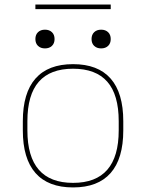

<svg xmlns="http://www.w3.org/2000/svg" viewBox="-20 -811 640 841"><path d="M300 10Q191 10 135.5 -53Q80 -116 80 -240V-280Q80 -404 135.5 -467Q191 -530 300 -530Q409 -530 464.5 -467Q520 -404 520 -280V-240Q520 -116 464.5 -53Q409 10 300 10ZM300 -10Q400 -10 450 -67.5Q500 -125 500 -240V-280Q500 -396 450 -453Q400 -510 300 -510Q200 -510 150 -453Q100 -396 100 -280V-240Q100 -125 150 -67.5Q200 -10 300 -10ZM177 -599Q158 -599 146.5 -610Q135 -621 135 -640Q135 -659 146.5 -670Q158 -681 177 -681Q196 -681 207.5 -670Q219 -659 219 -640Q219 -621 207.5 -610Q196 -599 177 -599ZM423 -599Q404 -599 392.5 -610Q381 -621 381 -640Q381 -659 392.5 -670Q404 -681 423 -681Q442 -681 453.5 -670Q465 -659 465 -640Q465 -621 453.5 -610Q442 -599 423 -599ZM135 -771V-791H465V-771Z"/></svg>

Font: M PLUS Code Latin Expanded Thin
Style: Regular
Weight: 250
Width: 7
Designer: Coji Morishita
Foundry: UNDERFOREST DESIGN
Version: Version 1.002; ttfautohint (v1.8.3)